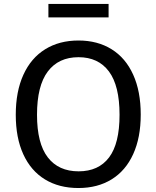

<svg xmlns="http://www.w3.org/2000/svg" viewBox="-20 -937 788 967"><path d="M59.4 -358.8Q59.4 -476.1 97.8 -560.4Q136.2 -644.8 207.5 -688.9Q278.7 -733 375.4 -733Q471.2 -733 542 -689Q612.7 -645.1 650.7 -561Q688.8 -477 688.8 -360Q688.8 -244 650.8 -160.7Q612.9 -77.4 542.2 -33.7Q471.5 10 374.8 10Q277.3 10 206.3 -33.5Q135.4 -76.9 97.4 -159.9Q59.4 -242.9 59.4 -358.8ZM582.1 -358.9Q582.1 -505.4 528.6 -577.2Q475 -648.9 375.4 -648.9Q274.9 -648.9 220.7 -576.9Q166.4 -504.9 166.4 -358.9Q166.4 -214.8 220.7 -144.4Q274.9 -74.1 376 -74.1Q476.4 -74.1 529.3 -144.1Q582.1 -214.1 582.1 -358.9ZM526.9 -849.4H223.8V-917.1H526.9Z"/></svg>

Font: Public Sans VF
Style: Regular
Weight: 400
Designer: Pablo Impallari, Rodrigo Fuenzalida (Modified by Dan O. Williams and USWDS)
Version: Version 1.003